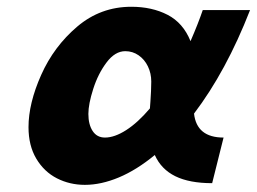

<svg xmlns="http://www.w3.org/2000/svg" viewBox="-20 -526 748 559"><path d="M544.9 -195.3Q552.7 -125.5 630.9 -125.5L597.7 7.3Q531.7 7.3 490.5 -12.9Q449.2 -33.2 430.7 -74.7Q377.9 -31.2 326.2 -9.5Q274.4 12.2 227.1 12.2Q183.1 12.2 145.8 -6.8Q108.4 -25.9 85.7 -64Q63 -102.1 63 -155.8Q63 -225.1 99.9 -307.9Q136.7 -390.6 204.8 -448.5Q272.9 -506.3 362.3 -506.3Q422.4 -506.3 467.8 -482.9Q513.2 -459.5 534.7 -406.2Q556.6 -456.5 570.3 -496.6H708Q638.7 -318.8 544.9 -195.3ZM285.6 -125.5Q313.5 -125.5 347.4 -147.2Q381.3 -168.9 416.5 -210.4L418 -231.4Q418.9 -245.6 419.7 -260.7Q420.4 -275.9 420.4 -288.6Q420.4 -312.5 410.6 -332.8Q400.9 -353 383.5 -365Q366.2 -377 344.7 -377Q314.9 -377 290.3 -344.2Q265.6 -311.5 251.5 -267.3Q237.3 -223.1 237.3 -194.3Q237.3 -163.6 249.8 -144.5Q262.2 -125.5 285.6 -125.5Z"/></svg>

Font: Lesson One Extra
Style: Italic
Weight: 800
Italic angle: -14°
Designer: But Ko, Victor Gaultney, Annie Olsen, Julie Remington, Don Collingsworth, Eric Hays, Becca Hirsbrunner
Version: Version 1.100